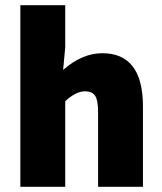

<svg xmlns="http://www.w3.org/2000/svg" viewBox="-20 -716 622 736"><path d="M58 0V-696H230V-534L222 -448Q295 -512 372 -512Q528 -512 528 -308V0H356V-286Q356 -332 344.5 -349Q333 -366 306 -366Q271 -366 230 -328V0Z"/></svg>

Font: Assistant ExtraBold
Style: Regular
Weight: 800
Designer: Hebrew By Ben Nathan, Latin by Paul Hunt
Version: Version 2.001;PS 002.001;hotconv 1.0.88;makeotf.lib2.5.64775